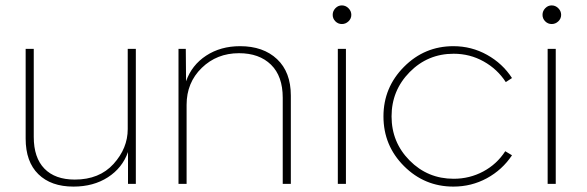

<svg xmlns="http://www.w3.org/2000/svg" viewBox="-20 -681 2173 711"><path d="M252 10Q169 10 122 -36Q75 -82 75 -168V-500H105V-174Q105 -97 144.5 -56.5Q184 -16 257 -16Q348 -16 400.5 -74Q453 -132 453 -203V-500H483V0H454V-118Q433 -59 379.5 -24.5Q326 10 252 10Z M869 -510Q955 -510 1006 -462Q1057 -414 1057 -327V0H1027V-319Q1027 -399 983.5 -441.5Q940 -484 865 -484Q783 -484 727 -429.5Q671 -375 671 -293V0H641V-500H668L669 -380Q690 -440 743.5 -475Q797 -510 869 -510Z M1270.5 -602Q1260 -592 1246 -592Q1232 -592 1222 -602Q1212 -612 1212 -626Q1212 -640 1222 -650.5Q1232 -661 1246 -661Q1260 -661 1270.5 -650.5Q1281 -640 1281 -626Q1281 -612 1270.5 -602ZM1231 0V-500H1261V0Z M1400 -250Q1400 -357 1476 -433.5Q1552 -510 1659 -510Q1726 -510 1783.5 -478Q1841 -446 1876 -392L1853 -377Q1822 -425 1771 -453.5Q1720 -482 1660 -482Q1564 -482 1497 -414Q1430 -346 1430 -250Q1430 -154 1497 -86.5Q1564 -19 1660 -19Q1719 -19 1769.5 -46Q1820 -73 1851 -121L1876 -106Q1840 -52 1783 -21Q1726 10 1659 10Q1552 10 1476 -66Q1400 -142 1400 -250Z M2047.5 -602Q2037 -592 2023 -592Q2009 -592 1999 -602Q1989 -612 1989 -626Q1989 -640 1999 -650.5Q2009 -661 2023 -661Q2037 -661 2047.5 -650.5Q2058 -640 2058 -626Q2058 -612 2047.5 -602ZM2008 0V-500H2038V0Z"/></svg>

Font: Human Sans ExtraLight
Style: Regular
Weight: 200
Designer: Tim Radville
Foundry: Continuum
Version: Version 1.000;FEAKit 1.0